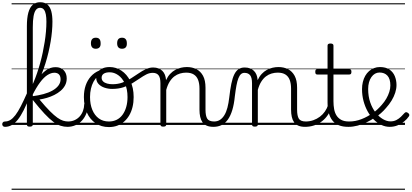

<svg xmlns="http://www.w3.org/2000/svg" viewBox="-104 -1120 3689 1721"><path d="M-59 17Q-72 17 -78 9.5Q-84 2 -84 -7Q-84 -16 -78 -23.5Q-72 -31 -59 -31Q-34 -31 -11.5 -44.5Q11 -58 34 -88Q57 -118 83 -168.5Q109 -219 142 -294Q148 -307 154.5 -303Q161 -299 165 -287Q169 -275 164 -262Q136 -187 109 -133.5Q82 -80 55.5 -47Q29 -14 0.5 1.5Q-28 17 -59 17ZM162 15Q149 15 143 10.5Q137 6 137 -4V-886Q137 -959 150 -1006.5Q163 -1054 189.5 -1077Q216 -1100 256 -1100Q296 -1100 320.5 -1079.5Q345 -1059 355.5 -1020Q366 -981 366 -926Q366 -885 362 -840Q358 -795 350 -747.5Q342 -700 330.5 -651Q319 -602 303.5 -552.5Q288 -503 268.5 -454Q249 -405 226 -358Q203 -311 176 -266L161 -304Q179 -340 196 -380Q213 -420 228 -464Q243 -508 256 -554.5Q269 -601 279 -649Q289 -697 296.5 -744Q304 -791 308 -837Q312 -883 312 -926Q312 -962 307 -990Q302 -1018 289.5 -1034Q277 -1050 255 -1050Q233 -1050 218.5 -1032Q204 -1014 197 -975.5Q190 -937 190 -875V-4Q190 6 183 10.5Q176 15 162 15ZM502 17Q469 17 438.5 7Q408 -3 373.5 -28.5Q339 -54 294.5 -101.5Q250 -149 190 -224H184V-257Q239 -264 285.5 -276.5Q332 -289 366.5 -308.5Q401 -328 420 -353.5Q439 -379 439 -409Q439 -438 424.5 -453Q410 -468 383 -468Q354 -468 321.5 -447.5Q289 -427 255 -381.5Q221 -336 184 -262L176 -315Q204 -368 236.5 -414.5Q269 -461 308 -489.5Q347 -518 394 -518Q441 -518 467.5 -490Q494 -462 494 -417Q494 -383 479.5 -355.5Q465 -328 440 -306.5Q415 -285 383 -269Q351 -253 317 -243Q283 -233 250 -228Q304 -163 343 -124Q382 -85 410.5 -65Q439 -45 462 -38Q485 -31 508 -31Q519 -31 524.5 -23.5Q530 -16 529 -7Q528 2 521.5 9.5Q515 17 502 17ZM0 571H564V581H0ZM0 -20H564V0H0ZM0 -505H564V-500H0ZM0 -1091H564V-1081H0Z M499 17Q488 17 482.5 9.5Q477 2 477.5 -7Q478 -16 485 -23.5Q492 -31 505 -31Q538 -31 564.5 -43Q591 -55 610 -76Q629 -97 639.5 -125Q650 -153 651 -186Q652 -198 661 -201.5Q670 -205 678.5 -201.5Q687 -198 686 -186Q685 -142 670.5 -104.5Q656 -67 631.5 -40Q607 -13 573 2Q539 17 499 17ZM564 571V581ZM564 -20V0ZM564 -505V-500ZM564 -1091V-1081Z M872 19Q804 19 753 -15.5Q702 -50 675 -110.5Q648 -171 648 -250Q648 -308 664 -354.5Q680 -401 710.5 -435Q741 -469 784 -487Q827 -505 881 -505Q889 -505 891.5 -498Q894 -491 891.5 -483.5Q889 -476 880 -476Q848 -476 820.5 -465.5Q793 -455 771 -435Q749 -415 734 -387Q719 -359 711 -324.5Q703 -290 703 -250Q703 -185 723.5 -135.5Q744 -86 781.5 -58.5Q819 -31 872 -31Q911 -31 942 -46.5Q973 -62 994.5 -91.5Q1016 -121 1027.5 -161.5Q1039 -202 1039 -250Q1039 -321 1015.5 -371Q992 -421 955.5 -446.5Q919 -472 880 -472Q868 -472 861.5 -479Q855 -486 855 -495.5Q855 -505 861.5 -512Q868 -519 880 -519Q935 -519 984 -487Q1033 -455 1063.5 -394.5Q1094 -334 1094 -250Q1094 -202 1084 -161Q1074 -120 1055 -87Q1036 -54 1008.5 -30Q981 -6 947 6.5Q913 19 872 19ZM564 571H1165V581H564ZM564 -20H1165V0H564ZM564 -505H1165V-500H564ZM564 -1091H1165V-1081H564Z M901 -323Q866 -323 833 -334Q800 -345 779 -367.5Q758 -390 758 -427Q758 -454 773 -474.5Q788 -495 815 -507Q842 -519 879 -519Q891 -519 897.5 -512Q904 -505 904 -495.5Q904 -486 897.5 -479Q891 -472 879 -472Q845 -472 826 -459.5Q807 -447 807 -423Q807 -403 820.5 -390Q834 -377 856.5 -371Q879 -365 904 -365Q953 -365 993.5 -380Q1034 -395 1070 -417.5Q1106 -440 1138.5 -462.5Q1171 -485 1203 -500Q1235 -515 1269 -515Q1281 -515 1287 -508Q1293 -501 1292 -491.5Q1291 -482 1284.5 -474.5Q1278 -467 1265 -467Q1235 -467 1207 -452.5Q1179 -438 1148 -416.5Q1117 -395 1081.5 -373.5Q1046 -352 1001.5 -337.5Q957 -323 901 -323ZM1165 571H1203V581H1165ZM1165 -20H1203V0H1165ZM1165 -505H1203V-500H1165ZM1165 -1091H1203V-1081H1165Z M754 -683Q733 -683 722 -695.5Q711 -708 711 -732Q711 -757 722 -769.5Q733 -782 755 -782Q777 -782 787.5 -769.5Q798 -757 798 -732Q799 -707 787.5 -695Q776 -683 754 -683ZM990 -683Q968 -683 957 -695.5Q946 -708 946 -732Q946 -757 957 -769.5Q968 -782 990 -782Q1011 -782 1022 -769.5Q1033 -757 1033 -732Q1034 -707 1022.5 -695Q1011 -683 990 -683Z M1811 17Q1774 17 1749.5 6.5Q1725 -4 1711 -24Q1697 -44 1690.5 -72.5Q1684 -101 1684 -137V-326Q1684 -371 1672 -403Q1660 -435 1633.5 -452Q1607 -469 1564 -469Q1537 -469 1509.5 -461Q1482 -453 1458.5 -435Q1435 -417 1416.5 -387.5Q1398 -358 1386 -314V-4Q1386 6 1379.5 10.5Q1373 15 1359 15Q1346 15 1340 10.5Q1334 6 1334 -4V-374Q1334 -424 1317 -445.5Q1300 -467 1266 -467Q1255 -467 1249.5 -474.5Q1244 -482 1244.5 -491.5Q1245 -501 1251 -508Q1257 -515 1268 -515Q1296 -515 1316.5 -507Q1337 -499 1351.5 -484.5Q1366 -470 1374 -450Q1382 -430 1384 -405V-401Q1400 -435 1421 -457.5Q1442 -480 1467 -493.5Q1492 -507 1518.5 -513Q1545 -519 1571 -519Q1619 -519 1656.5 -500Q1694 -481 1716 -440.5Q1738 -400 1738 -334V-137Q1738 -82 1753.5 -56.5Q1769 -31 1817 -31Q1826 -31 1831 -23.5Q1836 -16 1835.5 -7Q1835 2 1829 9.5Q1823 17 1811 17ZM1202 571H1873V581H1202ZM1202 -20H1873V0H1202ZM1202 -505H1873V-500H1202ZM1202 -1091H1873V-1081H1202Z M1808 17Q1799 17 1794.5 9.5Q1790 2 1790.5 -7Q1791 -16 1797 -23.5Q1803 -31 1814 -31Q1845 -31 1867.5 -45.5Q1890 -60 1907 -87.5Q1924 -115 1934.5 -155Q1945 -195 1951 -247Q1959 -318 1969.5 -369Q1980 -420 1995.5 -452Q2011 -484 2033.5 -499.5Q2056 -515 2089 -515Q2098 -515 2102.5 -508Q2107 -501 2106.5 -491.5Q2106 -482 2101 -474.5Q2096 -467 2087 -467Q2069 -467 2056 -455.5Q2043 -444 2033 -419Q2023 -394 2015.5 -354Q2008 -314 2001 -257Q1994 -186 1978.5 -134.5Q1963 -83 1939 -49Q1915 -15 1882.5 1Q1850 17 1808 17ZM1873 571H1973V581H1873ZM1873 -20H1973V0H1873ZM1873 -505H1973V-500H1873ZM1873 -1091H1973V-1081H1873Z M2632 17Q2595 17 2570.5 6.5Q2546 -4 2532 -24Q2518 -44 2511.5 -72.5Q2505 -101 2505 -137V-326Q2505 -371 2493 -403Q2481 -435 2454.5 -452Q2428 -469 2385 -469Q2358 -469 2330.5 -461Q2303 -453 2279.5 -435Q2256 -417 2237.5 -387.5Q2219 -358 2207 -314V-4Q2207 6 2200.5 10.5Q2194 15 2180 15Q2167 15 2161 10.5Q2155 6 2155 -4V-374Q2155 -424 2138 -445.5Q2121 -467 2087 -467Q2076 -467 2070.5 -474.5Q2065 -482 2065.5 -491.5Q2066 -501 2072 -508Q2078 -515 2089 -515Q2117 -515 2137.5 -507Q2158 -499 2172.5 -484.5Q2187 -470 2195 -450Q2203 -430 2205 -405V-401Q2221 -435 2242 -457.5Q2263 -480 2288 -493.5Q2313 -507 2339.5 -513Q2366 -519 2392 -519Q2440 -519 2477.5 -500Q2515 -481 2537 -440.5Q2559 -400 2559 -334V-137Q2559 -82 2574.5 -56.5Q2590 -31 2638 -31Q2647 -31 2652 -23.5Q2657 -16 2656.5 -7Q2656 2 2650 9.5Q2644 17 2632 17ZM1973 571H2694V581H1973ZM1973 -20H2694V0H1973ZM1973 -505H2694V-500H1973ZM1973 -1091H2694V-1081H1973Z M2629 17Q2618 17 2612.5 9.5Q2607 2 2607.5 -7Q2608 -16 2615 -23.5Q2622 -31 2635 -31Q2672 -31 2704.5 -42.5Q2737 -54 2763.5 -74Q2790 -94 2809 -121.5Q2828 -149 2838 -182Q2841 -193 2850.5 -192Q2860 -191 2866.5 -184Q2873 -177 2870 -167Q2858 -125 2836 -91.5Q2814 -58 2782.5 -33.5Q2751 -9 2712 4Q2673 17 2629 17ZM2694 571V581ZM2694 -20V0ZM2694 -505V-500ZM2694 -1091V-1081Z M3018 17Q2967 17 2931.5 2Q2896 -13 2874.5 -41.5Q2853 -70 2842.5 -110Q2832 -150 2832 -201V-452H2741Q2730 -452 2726 -458Q2722 -464 2722 -476Q2722 -489 2726 -494.5Q2730 -500 2741 -500H2832V-711Q2832 -721 2838.5 -725.5Q2845 -730 2858 -730Q2871 -730 2878 -725.5Q2885 -721 2885 -711V-500H3026Q3037 -500 3041.5 -494.5Q3046 -489 3046 -476Q3046 -464 3041.5 -458Q3037 -452 3026 -452H2885V-213Q2885 -175 2891 -142Q2897 -109 2912.5 -84.5Q2928 -60 2955 -45.5Q2982 -31 3025 -31Q3035 -31 3040 -23.5Q3045 -16 3044.5 -7Q3044 2 3037.5 9.5Q3031 17 3018 17ZM2694 571H3082V581H2694ZM2694 -20H3082V0H2694ZM2694 -505H3082V-500H2694ZM2694 -1091H3082V-1081H2694Z M3020 17Q3007 17 3001.5 9.5Q2996 2 2997.5 -7Q2999 -16 3006.5 -23.5Q3014 -31 3026 -31Q3082 -31 3136 -52Q3190 -73 3234 -105Q3242 -110 3248.5 -107Q3255 -104 3259.5 -96.5Q3264 -89 3264 -80.5Q3264 -72 3257 -67Q3223 -43 3183 -24Q3143 -5 3101.5 6Q3060 17 3020 17ZM3082 571V581ZM3082 -20V0ZM3082 -505V-500ZM3082 -1091V-1081Z M3234 -103Q3258 -120 3279 -139.5Q3300 -159 3318 -180Q3342 -207 3359 -236.5Q3376 -266 3385.5 -296Q3395 -326 3395 -354Q3395 -413 3369 -441.5Q3343 -470 3297 -470Q3276 -470 3257.5 -459.5Q3239 -449 3225 -429Q3211 -409 3203.5 -382Q3196 -355 3196 -322Q3196 -256 3214.5 -202.5Q3233 -149 3263 -111Q3293 -73 3328 -52.5Q3363 -32 3396 -32Q3426 -32 3449 -44Q3472 -56 3490 -73.5Q3508 -91 3521 -106Q3529 -115 3537 -114.5Q3545 -114 3554 -107Q3562 -101 3564.5 -93.5Q3567 -86 3561 -77Q3545 -53 3519 -31.5Q3493 -10 3460 3.5Q3427 17 3389 17Q3351 17 3314.5 0Q3278 -17 3246.5 -48Q3215 -79 3191.5 -121.5Q3168 -164 3154.5 -214.5Q3141 -265 3141 -321Q3141 -355 3148.5 -385.5Q3156 -416 3170 -440.5Q3184 -465 3204 -482.5Q3224 -500 3248.5 -509.5Q3273 -519 3301 -519Q3354 -519 3387 -496.5Q3420 -474 3435 -437Q3450 -400 3450 -358Q3450 -324 3438.5 -288.5Q3427 -253 3406 -218.5Q3385 -184 3356 -152Q3336 -128 3311 -106Q3286 -84 3259 -65ZM3082 571H3526V581H3082ZM3082 -20H3526V0H3082ZM3082 -505H3526V-500H3082ZM3082 -1091H3526V-1081H3082Z"/></svg>

Font: Playwrite PT Guides
Style: Regular
Weight: 400
Designer: Veronika Burian, José Scaglione
Foundry: TypeTogether
Version: Version 1.003